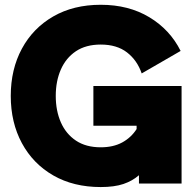

<svg xmlns="http://www.w3.org/2000/svg" viewBox="-20 -757 803 792"><path d="M365.2 -402.3H729V0H553.2V-34.2Q526.4 -10.7 489 2Q451.7 14.6 395.5 14.6Q283.2 14.6 199.7 -33.4Q116.2 -81.5 70.3 -166.5Q24.4 -251.5 24.4 -361.3Q24.4 -471.2 70.3 -556.2Q116.2 -641.1 199.7 -689.2Q283.2 -737.3 395.5 -737.3Q510.7 -737.3 595.9 -686Q681.2 -634.8 725.1 -546.9L564.5 -454.1Q545.9 -508.3 503.9 -540.8Q461.9 -573.2 395.5 -573.2Q334.5 -573.2 293.2 -545.7Q252 -518.1 231 -470.2Q210 -422.4 210 -361.3Q210 -300.3 231 -252.4Q252 -204.6 293.2 -177Q334.5 -149.4 395.5 -149.4Q447.3 -149.4 484.1 -169.4Q521 -189.5 543.5 -224.6V-238.3H365.2Z"/></svg>

Font: Giphurs Black
Style: Regular
Weight: 900
Version: Version 0.920; ttfautohint (v1.8.4.7-5d5b)